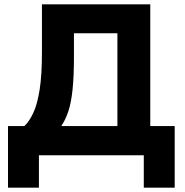

<svg xmlns="http://www.w3.org/2000/svg" viewBox="-20 -718 855 888"><path d="M17 150V-135H93Q116 -157 134.5 -197Q153 -237 163.5 -304.5Q174 -372 174 -476V-698H675V-135H788V150H645V0H160V150ZM265 -135H523V-564H322V-455Q322 -364 315.5 -303Q309 -242 296 -203Q283 -164 265 -138Z"/></svg>

Font: IBM Plex Sans
Style: Regular
Weight: 400
Designer: Mike Abbink, Paul van der Laan, Pieter van Rosmalen
Foundry: Bold Monday
Version: Version 3.201